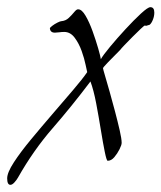

<svg xmlns="http://www.w3.org/2000/svg" viewBox="-95 -404 450 535"><path d="M-66 111Q-75 111 -75 93Q-75 77 -56.5 48.5Q-38 20 -9 -15Q20 -50 51 -86Q82 -122 108.5 -153Q135 -184 148 -203Q147 -206 143.5 -223.5Q140 -241 132.5 -262Q125 -283 113 -299Q101 -315 84 -315Q77 -315 70 -314Q63 -313 58 -313Q45 -313 44 -325Q44 -327 50.5 -332Q57 -337 65 -341Q73 -345 76 -345Q88 -346 96.5 -354Q105 -362 111.5 -370Q118 -378 122 -378H123Q133 -378 143.5 -360Q154 -342 163 -317Q172 -292 178.5 -269.5Q185 -247 186 -239Q192 -250 211.5 -273.5Q231 -297 254.5 -322.5Q278 -348 297.5 -366Q317 -384 324 -384Q335 -384 335 -369Q335 -359 331 -349Q327 -339 322 -335Q313 -332 312 -332Q311 -332 310 -332.5Q309 -333 309 -333Q307 -333 297 -323.5Q287 -314 274.5 -301.5Q262 -289 252 -278.5Q242 -268 240 -265Q220 -245 206 -230.5Q192 -216 192 -214Q192 -212 197.5 -193.5Q203 -175 210.5 -148.5Q218 -122 225.5 -93.5Q233 -65 238.5 -41Q244 -17 244 -6Q244 0 238 12Q232 24 223.5 34Q215 44 205 44Q202 44 197 19.5Q192 -5 186 -42Q180 -79 173 -116Q166 -153 157 -177Q105 -108 51.5 -46.5Q-2 15 -45 91Q-49 98 -55 104.5Q-61 111 -66 111Z"/></svg>

Font: Bilbo
Style: Regular
Weight: 400
Designer: Robert E. Leuschke
Foundry: Robert E. Leuschke
Version: Version 1.100